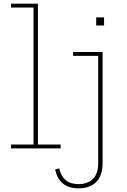

<svg xmlns="http://www.w3.org/2000/svg" viewBox="-20 -810 693 1048"><path d="M187 -21H311V0H40V-21H163V-769H40V-790H187ZM379 -526H540V80Q540 149 505.2 183.5Q470.5 218 409 218Q354.5 218 323 191.5Q291.5 165 281 115L303 109Q313.5 152.5 339.2 173.8Q365 195 409 195Q458 195 487 167Q516 139 516 80V-505H379ZM505 -715H548V-671H505Z"/></svg>

Font: Hepta Slab ExtraLight
Style: Regular
Weight: 200
Designer: Michael LaGattuta
Foundry: Michael LaGattuta
Version: Version 1.100